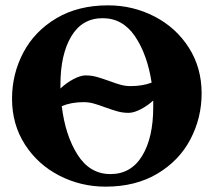

<svg xmlns="http://www.w3.org/2000/svg" viewBox="-20 -684 799 718"><path d="M734 -335Q734 -243 692 -163Q650 -83 568.5 -34.5Q487 14 375 14Q282 14 201.5 -27.5Q121 -69 73 -144Q25 -219 25 -315Q25 -407 67 -487Q109 -567 190.5 -615.5Q272 -664 384 -664Q477 -664 557.5 -622.5Q638 -581 686 -506Q734 -431 734 -335ZM206 -367V-353Q228 -374 254.5 -388Q281 -402 300 -402Q322 -402 341.5 -396.5Q361 -391 389 -381Q413 -372 431 -367Q449 -362 468 -362Q513 -362 547 -375Q531 -480 485 -548Q439 -616 364 -616Q287 -616 246.5 -548Q206 -480 206 -367ZM553 -283V-308Q531 -288 505.5 -275Q480 -262 461 -262Q439 -262 419.5 -267.5Q400 -273 372 -283Q348 -292 330 -297Q312 -302 293 -302Q246 -302 211 -287Q224 -178 270 -105.5Q316 -33 393 -33Q470 -33 511.5 -101Q553 -169 553 -283Z"/></svg>

Font: EB Garamond ExtraBold
Style: Regular
Weight: 800
Designer: Georg Duffner and Octavio Pardo
Foundry: Georg Duffner
Version: Version 1.000